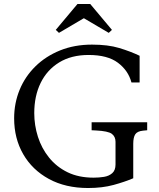

<svg xmlns="http://www.w3.org/2000/svg" viewBox="-20 -934 799 964"><path d="M442 -710Q522 -710 578.5 -693Q635 -676 681 -654V-520H640Q624 -580 572 -619Q520 -658 425 -658Q338 -658 277 -620.5Q216 -583 184 -517.5Q152 -452 152 -366Q152 -305 170.5 -247Q189 -189 226.5 -142.5Q264 -96 319.5 -69Q375 -42 450 -42Q477 -42 502 -46Q527 -50 543.5 -64.5Q560 -79 560 -108V-222Q560 -248 541.5 -262Q523 -276 461 -279L440 -280V-320H719V-280L698 -278Q669 -275 659 -259.5Q649 -244 649 -212V-39Q607 -21 550.5 -5.5Q494 10 422 10Q309 10 225.5 -35.5Q142 -81 96.5 -160Q51 -239 51 -340Q51 -416 78.5 -483Q106 -550 158 -601Q210 -652 282 -681Q354 -710 442 -710ZM276 -769 260 -784 369 -914H433L542 -784L526 -769L402 -842H400Z"/></svg>

Font: Hedvig Letters Serif 12pt
Style: Regular
Weight: 400
Designer: Alexander Örn & Tor Weibull
Foundry: Kanon Foundry
Version: Version 1.000; ttfautohint (v1.8.4.7-5d5b)